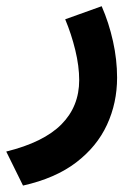

<svg xmlns="http://www.w3.org/2000/svg" viewBox="-53 -321 420 609"><path d="M269.5 -301.3Q292.5 -248.5 305.4 -190.2Q318.4 -131.8 318.4 -74.7Q318.4 5.4 286.4 74.7Q254.4 144 188.5 194.3Q122.6 244.6 20 267.6L-33.2 159.7Q85.4 130.4 141.8 73.5Q198.2 16.6 198.2 -66.9Q198.2 -110.8 185.8 -162.1Q173.3 -213.4 153.8 -259.8Z"/></svg>

Font: Vazir FD-UI
Style: Bold-FD-UI
Weight: 700
Designer: Saber Rastikerdar
Foundry: Saber Rastikerdar
Version: Version 30.0.0